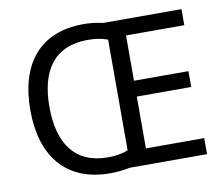

<svg xmlns="http://www.w3.org/2000/svg" viewBox="-80 -823 1088 931"><g transform="rotate(-10 464.0 -357.5)"><path d="M386 -725C167 -725 61 -580 61 -359C61 -137 168 10 391 10C425 10 458 6 488 0H868V-79H581V-334H849V-412H581V-635H868V-714H482C453 -721 420 -725 386 -725ZM394 -646C431 -646 464 -641 492 -630V-85C465 -74 430 -68 393 -68C230 -68 155 -178 155 -358C155 -538 230 -646 394 -646Z"/></g></svg>

Font: Noto Sans Hebrew Droid Medium
Style: Regular
Weight: 500
Designer: Monotype Design Team
Foundry: Monotype Imaging Inc.
Version: Version 1.100